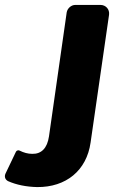

<svg xmlns="http://www.w3.org/2000/svg" viewBox="-127 -559 463 780"><path d="M281 -539H179C162 -539 147 -525 144 -509L72 -5C65 43 41 67 4 66C-14 66 -31 61 -47 53C-52 50 -59 52 -62 57L-105 147C-110 159 -106 171 -94 177C-60 192 -20 200 24 201C141 202 225 134 241 20L316 -499C319 -521 303 -539 281 -539Z"/></svg>

Font: Trueno
Style: RoundBdIt
Weight: 700
Designer: Julieta Ulanovsky, Jasper
Foundry: Julieta Ulanovsky, Cannot Into Space Fonts
Version: Version 3.001